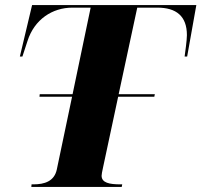

<svg xmlns="http://www.w3.org/2000/svg" viewBox="-20 -734 791 754"><path d="M103 0H458L460 -10H453C410 -10 379 -16 379 -44C379 -50 381 -59 385 -78L444 -354H586L588 -364H446L519 -704H598C672 -704 714 -671 714 -596C714 -576 707 -527 705 -512H715L751 -714H106L58 -512H68L88 -573C115 -658 186 -704 264 -704H336L265 -364H136L135 -354H263L203 -68C193 -22 155 -10 111 -10H104Z"/></svg>

Font: Noto Serif Display ExtraBold
Style: Italic
Weight: 800
Italic angle: -12°
Designer: Monotype Design Team
Foundry: Monotype Imaging Inc.
Version: Version 2.009